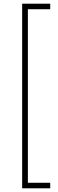

<svg xmlns="http://www.w3.org/2000/svg" viewBox="-20 -800 312 1040"><path d="M131 -750V190H252V220H100V-780H252V-750Z"/></svg>

Font: Jost* Thin
Style: Regular
Weight: 200
Version: Version 3.7